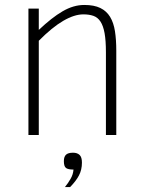

<svg xmlns="http://www.w3.org/2000/svg" viewBox="-20 -547 582 778"><path d="M409.2 0V-335Q409.2 -382.3 403.8 -412.4Q398.4 -442.4 387.2 -459.5Q376 -476.6 358.6 -482.7Q341.3 -488.8 317.9 -488.8Q281.2 -488.8 236.3 -462.6Q191.4 -436.5 137.2 -381.8V0H95.2V-512.2H137.2V-425.8Q163.6 -450.7 187.5 -469.5Q211.4 -488.3 233.6 -501.2Q255.9 -514.2 277.6 -520.5Q299.3 -526.9 321.8 -526.9Q361.3 -526.9 386.5 -514.6Q411.6 -502.4 426 -478.8Q440.4 -455.1 445.8 -420.7Q451.2 -386.2 451.2 -341.8V0ZM243.2 210.9Q255.9 195.3 266.1 177.5Q276.4 159.7 277.8 140.1Q256.3 140.1 247.6 133.8Q238.8 127.4 238.8 106Q238.8 87.9 247.6 79.8Q256.3 71.8 275.9 71.8Q293 71.8 302.5 80.8Q312 89.8 312 111.8Q312 141.1 300 163.8Q288.1 186.5 264.2 210.9Z"/></svg>

Font: Clear Sans Thin
Style: Regular
Weight: 250
Foundry: Intel Corporation
Version: Version 1.00